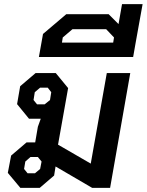

<svg xmlns="http://www.w3.org/2000/svg" viewBox="-20 -913 713 933"><path d="M613 -558 515 0H428L250 -104L243 -60L173 0H79L18 -73L34 -157L109 -221H151L164 -297L178 -336H121L63 -407L78 -494L153 -558H251L311 -485L262 -210L421 -118L499 -558ZM197 -406 223 -427 229 -465 212 -487H175L149 -465L143 -427L160 -406ZM182 -128 164 -150H128L103 -128L97 -92L114 -71H150L175 -92Z M673 -893 640 -710 627 -636H169L189 -748L302 -844H508L556 -796L573 -893ZM534 -731 496 -771H332L285 -731L281 -706H530Z"/></svg>

Font: Chakra Petch SemiBold
Style: Italic
Weight: 600
Italic angle: -10°
Designer: Katatrad Aksorn Co.,Ltd.
Foundry: Cadson Demak Co.,Ltd.
Version: Version 1.000; ttfautohint (v1.6)